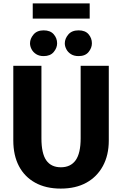

<svg xmlns="http://www.w3.org/2000/svg" viewBox="-20 -1086 715 1126"><path d="M223 -700V-275Q223 -186 251.5 -145.5Q280 -105 337 -105Q394 -105 423.5 -146Q453 -187 453 -275V-700H618V-262Q618 -176 583.5 -112.5Q549 -49 486.5 -14.5Q424 20 336 20Q249 20 186.5 -14.5Q124 -49 91 -112Q58 -175 58 -262V-700ZM156 -832Q156 -859 176.5 -883.5Q197 -908 236 -908Q275 -908 295 -885Q315 -862 315 -832Q315 -805 295 -781Q275 -757 236 -757Q210 -757 192 -768.5Q174 -780 165 -797.5Q156 -815 156 -832ZM360 -832Q360 -859 380.5 -883.5Q401 -908 441 -908Q480 -908 499.5 -885Q519 -862 519 -832Q519 -805 499.5 -781Q480 -757 441 -757Q414 -757 396 -768.5Q378 -780 369 -797.5Q360 -815 360 -832ZM172 -1066H506V-977H172Z"/></svg>

Font: Moderustic
Style: Bold
Weight: 700
Designer: Tural Alisoy
Foundry: TAFT Foundry
Version: Version 2.120